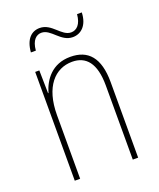

<svg xmlns="http://www.w3.org/2000/svg" viewBox="-133 -792 724 874"><g transform="rotate(-20 229.0 -354.5)"><path d="M89 -617H113C117 -667 140 -685 164 -685C211 -685 234 -617 293 -617C333 -617 367 -647 369 -709H346C342 -661 320 -640 293 -640C246 -640 223 -708 164 -708C125 -708 94 -681 89 -617ZM250 -537C161 -537 118 -475 101 -416H99L97 -527H77V0H103V-308C103 -445 167 -513 250 -513C317 -513 358 -468 358 -359V0H384V-366C384 -485 336 -537 250 -537Z"/></g></svg>

Font: Noto Sans Khmer UI Condensed Thin
Style: Regular
Weight: 100
Width: 3
Designer: Danh Hong and the Monotype Design Team
Foundry: Monotype Imaging Inc.
Version: Version 2.002